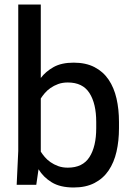

<svg xmlns="http://www.w3.org/2000/svg" viewBox="-20 -820 590 852"><path d="M161 -474Q183 -503 218 -522.5Q253 -542 307 -542Q361 -542 399.5 -522Q438 -502 462 -466.5Q486 -431 497 -383Q508 -335 508 -279V-251Q508 -195 497 -147Q486 -99 462 -63.5Q438 -28 399.5 -8Q361 12 307 12Q247 12 209.5 -11Q172 -34 151 -69L141 0H54L61 -150V-800H161ZM161 -147Q168 -136 178.5 -123.5Q189 -111 204 -100.5Q219 -90 238 -83Q257 -76 281 -76Q347 -76 377 -123Q407 -170 407 -251V-279Q407 -360 377 -407Q347 -454 281 -454Q257 -454 238 -447Q219 -440 204 -429.5Q189 -419 178.5 -406.5Q168 -394 161 -383Z"/></svg>

Font: Cooper Hewitt
Style: Regular
Weight: 707
Designer: Village Type and Design LLC
Foundry: Cooper Hewitt Smithsonian Design Museum
Version: 1.000